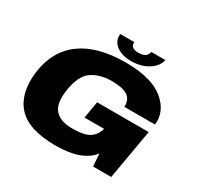

<svg xmlns="http://www.w3.org/2000/svg" viewBox="-172 -1023 1263 1229"><g transform="rotate(30 459.0 -409.0)"><path d="M380 4Q573.5 4 648 -93L654.5 0H788.5L852.5 -369H471.5L450 -244H595L593 -236.5Q576.5 -188.5 537.8 -166.2Q499 -144 417 -144Q330.5 -144 289.5 -187.5Q248.5 -231 263.5 -336Q281.5 -454.5 340.2 -494.2Q399 -534 485 -534Q566.5 -534 602.8 -510Q639 -486 637 -431H863.5Q875 -535 783.8 -608.2Q692.5 -681.5 504 -681.5Q295 -681.5 176.5 -594Q58 -506.5 36 -339Q16 -175.5 97 -85.8Q178 4 380 4ZM527 -706Q578.5 -706 618.2 -722Q658 -738 683.5 -764.2Q709 -790.5 714 -821.5H610.5Q608 -807.5 600.2 -797Q592.5 -786.5 577.5 -781Q562.5 -775.5 539.5 -775.5Q519 -775.5 506.2 -781.2Q493.5 -787 488.2 -797Q483 -807 485.5 -821.5H381.5Q376.5 -790.5 392.5 -764.2Q408.5 -738 443 -722Q477.5 -706 527 -706Z"/></g></svg>

Font: Anybody Expanded ExtraBold
Style: Italic
Weight: 800
Width: 7
Italic angle: -10°
Version: Version 1.113;gftools[0.9.25]